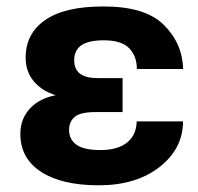

<svg xmlns="http://www.w3.org/2000/svg" viewBox="-20 -550 602 585"><path d="M280.8 14.6Q395 14.6 466.3 -41.3Q537.6 -97.2 537.6 -180.2H396.5Q395.5 -138.2 366.9 -115.5Q338.4 -92.8 285.6 -92.8Q235.4 -92.8 212.9 -109.1Q190.4 -125.5 190.4 -154.3Q190.4 -178.7 207.3 -193.6Q224.1 -208.5 271.5 -208.5H353.5V-312H278.8Q241.7 -312 223.9 -325.4Q206.1 -338.9 206.1 -366.2Q206.1 -397 228 -412.1Q250 -427.2 296.4 -427.2Q350.1 -427.2 373.5 -403.1Q397 -378.9 397 -339.8H538.1Q535.6 -418.9 478.5 -474.9Q421.4 -530.8 293.9 -530.3Q177.2 -530.3 117.7 -489Q58.1 -447.8 58.1 -374Q58.1 -326.2 90.6 -293.9Q123 -261.7 180.2 -253.4V-264.2Q112.8 -258.8 77.4 -225.6Q42 -192.4 42 -142.1Q42 -67.4 105.2 -26.4Q168.5 14.6 280.8 14.6Z"/></svg>

Font: Roboto Flex
Style: wght 700 wdth 100 opsz 14.0 GRAD 0.00 slnt 0.00 XTRA 468 XOPQ 96 YOPQ 79 YTLC 514 YTUC 712 YTAS 750 YTDE -203.00 YTFI 738
Weight: 700
Designer: Berlow after Robertson
Foundry: Google
Version: Version 3.100